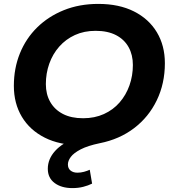

<svg xmlns="http://www.w3.org/2000/svg" viewBox="-20 -732 884 984"><path d="M351 232Q295 232 260 206Q225 180 225 133Q225 83 262.5 41.5Q300 0 372 -27L392 12Q286 12 209.5 -26.5Q133 -65 92 -133.5Q51 -202 51 -292Q51 -382 82 -458.5Q113 -535 170.5 -591.5Q228 -648 307.5 -680Q387 -712 484 -712Q590 -712 666.5 -673.5Q743 -635 784 -566.5Q825 -498 825 -408Q825 -304 783.5 -218Q742 -132 667 -75Q592 -18 491 2Q429 15 393.5 33.5Q358 52 343 72Q328 92 328 111Q328 131 341.5 142Q355 153 377 153Q394 153 410.5 148.5Q427 144 440 138L452 209Q432 219 406.5 225.5Q381 232 351 232ZM406 -126Q465 -126 512.5 -147.5Q560 -169 593 -207Q626 -245 643.5 -294.5Q661 -344 661 -399Q661 -451 639 -490.5Q617 -530 574.5 -552Q532 -574 470 -574Q411 -574 364 -552.5Q317 -531 283.5 -493Q250 -455 232.5 -405.5Q215 -356 215 -301Q215 -249 237.5 -209.5Q260 -170 302.5 -148Q345 -126 406 -126Z"/></svg>

Font: Montserrat Thin
Style: Bold Italic
Weight: 700
Italic angle: -11.3°
Version: Version 9.000